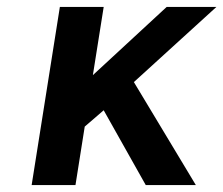

<svg xmlns="http://www.w3.org/2000/svg" viewBox="-20 -532 642 552"><path d="M543 0 364.9 -296 602.1 -512H459.1L247 -316L278.1 -512H152.1L71 0H197L223.6 -168L278.1 -215L399 0Z"/></svg>

Font: Fog Sans
Style: It
Weight: 700
Foundry: Intel Corporation
Version: Version 1.00